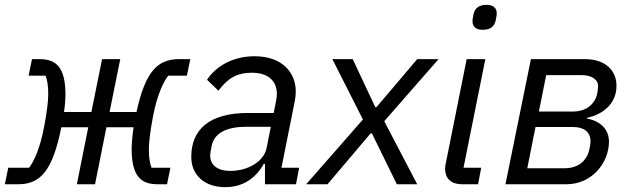

<svg xmlns="http://www.w3.org/2000/svg" viewBox="-30 -760 2605 792"><path d="M-10 0H46C136 0 187 -55 223 -235H334L287 0H362L409 -235H521C517 -211 513 -165 513 -147C513 -35 550 0 619 0H659L673 -68H595C588 -86 584 -110 584 -144C584 -172 590 -221 601 -279C618 -369 644 -422 664 -448H741L755 -516H708C618 -516 569 -462 533 -298H422L466 -516H391L347 -298H234C238 -324 240 -353 240 -369C240 -481 203 -516 134 -516H102L88 -448H158C165 -430 169 -406 169 -372C169 -340 163 -295 152 -237C135 -147 110 -94 90 -68H4Z M899 12C968 12 1023 -21 1058 -84H1063V0H1191L1204 -68H1131L1186 -343C1189 -358 1190 -370 1190 -383C1190 -460 1135 -528 1020 -528C930 -528 860 -486 824 -431L871 -386C908 -435 945 -460 1009 -460C1074 -460 1112 -428 1112 -373C1112 -363 1111 -355 1109 -345L1099 -294H993C834 -294 759 -226 759 -113C759 -39 812 12 899 12ZM919 -55C869 -55 837 -78 837 -119C837 -126 838 -133 843 -158C853 -208 899 -237 986 -237H1087L1070 -150C1059 -95 995 -55 919 -55Z M1321 0 1499 -210H1504L1607 0H1691L1555 -260L1779 -516H1691L1523 -318H1518L1425 -516H1341L1467 -267L1233 0Z M1961 -637C1994 -637 2010 -652 2015 -677C2019 -696 2019 -701 2019 -705C2019 -724 2008 -740 1977 -740C1944 -740 1928 -725 1923 -700C1919 -681 1919 -676 1919 -672C1919 -653 1930 -637 1961 -637ZM1942 0 1955 -68H1882L1972 -516H1895L1809 -87C1807 -77 1806 -70 1806 -63C1806 -26 1829 0 1876 0Z M2055 0H2307C2413 0 2482 -90 2482 -176C2482 -226 2447 -261 2391 -271L2392 -274C2463 -290 2513 -336 2513 -406C2513 -473 2463 -516 2384 -516H2160ZM2193 -300 2223 -450H2371C2410 -450 2437 -432 2437 -406C2437 -399 2436 -387 2434 -376C2424 -325 2381 -300 2337 -300ZM2145 -66 2179 -236H2335C2380 -236 2406 -214 2406 -177C2406 -170 2404 -156 2401 -143C2390 -96 2355 -66 2299 -66Z"/></svg>

Font: Braiins Sans
Style: Italic
Weight: 400
Italic angle: -11.31°
Designer: Mike Abbink, Paul van der Laan, Pieter van Rosmalen, Jiri Chlebus, Lubos Buracinsky
Foundry: Bold Monday, Sudetype
Version: Version 1.000;hotconv 1.0.109;makeotfexe 2.5.65596